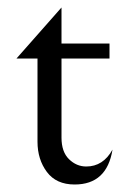

<svg xmlns="http://www.w3.org/2000/svg" viewBox="-20 -480 344 512"><path d="M179 12Q130 12 105 -21.5Q80 -55 80 -102V-324H24L144 -460V-364H272V-324H144V-113Q144 -75 164 -55.5Q184 -36 210 -36Q255 -36 280 -81Q265 12 179 12Z"/></svg>

Font: Bellefair
Style: Regular
Weight: 400
Designer: Nick Shinn, Liron Lavi Turkenic
Foundry: Shinntype
Version: Version 1.003;PS 001.003;hotconv 1.0.88;makeotf.lib2.5.64775